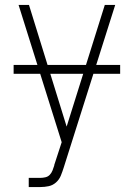

<svg xmlns="http://www.w3.org/2000/svg" viewBox="-20 -540 540 775"><path d="M96 215V178H143Q153 178 163.5 175.5Q174 173 181 165.5Q188 158 192 148Q196 138 199 128Q199 127 199 127Q199 127 199 127Q199 127 199 126.5Q199 126 199 126L229 34L55 -520H97L249 -29L403 -520H445L237 137Q237 137 237 137Q237 137 237 137Q237 137 237 137Q237 137 237 137Q232 153 225.5 169Q219 185 206 196.5Q193 208 176.5 211.5Q160 215 143 215ZM35 -242V-278H465V-242Z"/></svg>

Font: Iosevka SS04 Extralight
Style: Regular
Weight: 200
Monospace: yes
Designer: Belleve Invis
Foundry: Belleve Invis
Version: Version 19.0.0; ttfautohint (v1.8.4)